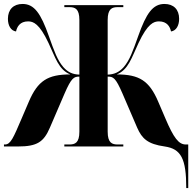

<svg xmlns="http://www.w3.org/2000/svg" viewBox="-20 -740 980 970"><path d="M921 210H931V-10H919C883 -10 858 -42 815 -143L779 -227C734 -332 684 -364 570 -364C629 -388 645 -449 680 -523C726 -621 757 -632 783 -632C824 -632 839 -605 844 -581C871 -585 885 -612 885 -645C885 -692 857 -720 811 -720C752 -720 719 -673 678 -557C651 -481 635 -436 605 -401C581 -374 555 -364 524 -363V-639C524 -696 546 -704 575 -704H603V-714H305V-704H330C359 -704 381 -696 381 -639V-363C349 -364 324 -374 300 -401C270 -436 254 -481 227 -557C186 -673 153 -720 94 -720C48 -720 20 -692 20 -645C20 -612 34 -585 61 -581C66 -605 81 -632 122 -632C148 -632 179 -621 225 -523C260 -449 276 -388 335 -364C221 -364 171 -332 126 -227L90 -143C48 -45 34 -10 5 -10H0V0H71C168 0 201 -23 232 -95L306 -267C341 -348 354 -353 381 -353V-75C381 -18 359 -10 330 -10H305V0H603V-10H575C546 -10 524 -18 524 -75V-353C552 -353 564 -348 599 -267L673 -95C697 -40 726 -12 812 0C895 12 921 62 921 210Z"/></svg>

Font: Noto Serif Display ExtraCondensed Black
Style: Regular
Weight: 900
Width: 2
Designer: Monotype Design Team
Foundry: Monotype Imaging Inc.
Version: Version 2.009